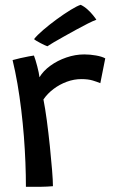

<svg xmlns="http://www.w3.org/2000/svg" viewBox="-20 -756 466 778"><path d="M140 -443Q155 -468.5 183.8 -489.5Q212.5 -510.5 248.8 -523Q285 -535.5 321.5 -535.5Q345 -535.5 369 -531.2Q393 -527 406.5 -519.5L386.5 -419Q374.5 -424 355.8 -429.8Q337 -435.5 309.5 -435.5Q280 -435.5 250.8 -424.8Q221.5 -414 197 -395.5Q172.5 -377 156 -353Q163 -318 169.8 -267.5Q176.5 -217 182 -164Q187.5 -111 191 -67.2Q194.5 -23.5 194.5 -1.5Q173 0.5 142 1Q111 1.5 85 1Q85 -45.5 83 -97.2Q81 -149 76.8 -203.2Q72.5 -257.5 66 -311.5Q59.5 -365.5 50.8 -416.2Q42 -467 31 -512.5Q44.5 -516.5 62.8 -520.5Q81 -524.5 96.5 -527.5Q112 -530.5 117.5 -531Q124 -514 131 -487Q138 -460 140 -443ZM307 -736.5Q322.5 -729 335.2 -717.2Q348 -705.5 357.2 -694Q366.5 -682.5 370.5 -676Q357.5 -671.5 335.8 -660.5Q314 -649.5 289 -635.8Q264 -622 239.8 -608.5Q215.5 -595 197.2 -584.2Q179 -573.5 172 -568.5Q168.5 -569.5 161 -573Q153.5 -576.5 144.8 -581Q136 -585.5 128.5 -590Q121 -594.5 118 -597.5Q130 -613 155 -634.5Q180 -656 209.8 -677.8Q239.5 -699.5 266 -715.8Q292.5 -732 307 -736.5Z"/></svg>

Font: Grandstander Thin
Style: Regular
Weight: 400
Version: Version 1.200